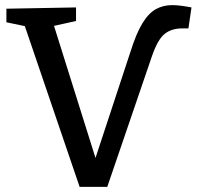

<svg xmlns="http://www.w3.org/2000/svg" viewBox="-20 -729 772 750"><path d="M291 1 77 -627 5 -642V-695L277 -700V-647L191 -628L353 -112L490 -528Q512 -598 536 -637.5Q560 -677 588.5 -693Q617 -709 653 -709Q669 -709 688 -706.5Q707 -704 728 -700L716 -618H691Q650 -618 623 -596.5Q596 -575 573 -508L399 1Z"/></svg>

Font: Bitter Medium
Style: Regular
Weight: 500
Designer: Sol Matas, and Bitter project Authors
Foundry: Sol Matas
Version: Version 2.001